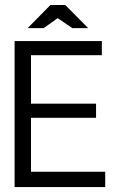

<svg xmlns="http://www.w3.org/2000/svg" viewBox="-20 -757 476 777"><path d="M405.8 0H39.1V-590.8H392.1V-533.7H105.5V-337.4H368.7V-280.3H105.5V-62H405.8ZM336.9 -643.1H272.9L213.4 -683.6L156.7 -643.1H91.8L184.1 -736.8H244.1Z"/></svg>

Font: Meera
Style: Regular
Weight: 400
Designer: Hussain KH and Suresh P for Swathanthra Malayalam Computing (SMC)
Version: Version 7.0.0+20221109